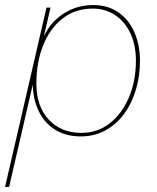

<svg xmlns="http://www.w3.org/2000/svg" viewBox="-43 -530 622 760"><path d="M-23 210 141 -500H157L120 -341L116 -350Q141 -427 197.5 -468.5Q254 -510 326 -510Q385 -510 426.5 -480.5Q468 -451 489.5 -401Q511 -351 511 -289Q511 -229 495 -175Q479 -121 448.5 -79.5Q418 -38 374.5 -14Q331 10 277 10Q214 10 170.5 -19.5Q127 -49 105.5 -100.5Q84 -152 87 -218L99 -248L-7 210ZM279 -4Q343 -4 391.5 -42Q440 -80 467.5 -145Q495 -210 495 -290Q495 -353 472.5 -399.5Q450 -446 411.5 -471Q373 -496 324 -496Q255 -496 205 -457Q155 -418 128 -351Q101 -284 101 -199Q101 -109 150 -56.5Q199 -4 279 -4Z"/></svg>

Font: Kantumruy Pro Thin
Style: Italic
Weight: 250
Italic angle: -13°
Version: Version 1.002